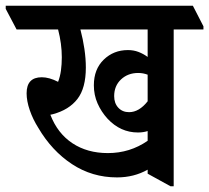

<svg xmlns="http://www.w3.org/2000/svg" viewBox="-68 -644 731 671"><path d="M341 -24Q254 -24 183.5 -70.5Q113 -117 66 -197Q47 -227 36 -259Q25 -291 25 -318Q25 -374 78 -374Q104 -374 135 -358Q142 -376 145 -397.5Q148 -419 148 -444Q148 -491 135 -541H-10L-48 -613V-624H606L643 -552V-541H539V7H528L448 -37V-51Q400 -24 341 -24ZM414 -181Q353 -181 308 -229Q286 -253 273 -282.5Q260 -312 260 -346Q260 -402 294.5 -435.5Q329 -469 379 -469Q399 -469 416 -462.5Q433 -456 448 -445V-541H213Q222 -507 227 -473Q232 -439 232 -408Q232 -336 202.5 -298Q173 -260 117 -245Q113 -244 108 -243Q133 -178 185 -143.5Q237 -109 309 -109Q386 -109 448 -152V-186Q433 -181 414 -181ZM331 -308Q331 -283 345.5 -267.5Q360 -252 383 -252Q418 -252 448 -290V-383Q432 -389 415 -389Q379 -389 355 -366.5Q331 -344 331 -308Z"/></svg>

Font: Noto Serif Devanagari ExtraCondensed SemiBold
Style: Regular
Weight: 600
Width: 2
Designer: Universal Thirst, Indian Type Foundry and the Monotype Design Team
Foundry: Monotype Imaging Inc.
Version: Version 2.004; ttfautohint (v1.8.4.7-5d5b)